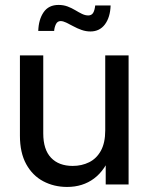

<svg xmlns="http://www.w3.org/2000/svg" viewBox="-20 -737 593 767"><path d="M248 9.8Q195.8 9.8 152.8 -12.9Q109.9 -35.6 84.7 -81.3Q59.6 -127 59.6 -194.8V-515.6H152.8V-204.1Q152.8 -139.6 183.8 -106.9Q214.8 -74.2 270.5 -74.2Q306.6 -74.2 336.2 -88.9Q365.7 -103.5 383.1 -135Q400.4 -166.5 400.4 -216.3V-515.6H493.7V0H402.3V-126.5H425.8Q400.9 -57.6 355.7 -23.9Q310.5 9.8 248 9.8ZM341.3 -611.3Q323.2 -611.3 305.9 -617.4Q288.6 -623.5 272.9 -632.1Q257.3 -640.6 244.6 -646.7Q231.9 -652.8 222.2 -652.8Q209.5 -652.8 203.4 -640.4Q197.3 -627.9 196.3 -613.3H132.8Q134.3 -659.2 154.3 -688.2Q174.3 -717.3 213.9 -717.3Q233.4 -717.3 249.8 -711.2Q266.1 -705.1 280.3 -696.5Q294.4 -688 307.4 -681.6Q320.3 -675.3 332.5 -675.3Q345.2 -675.3 351.6 -684.8Q357.9 -694.3 360.4 -715.3H421.9Q420.4 -668 399.2 -639.6Q377.9 -611.3 341.3 -611.3Z"/></svg>

Font: Inter Cardless Display
Style: Regular
Weight: 400
Designer: Rasmus Andersson
Foundry: rsms
Version: Version 4.001;git-9221beed3